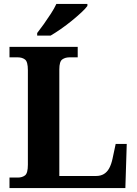

<svg xmlns="http://www.w3.org/2000/svg" viewBox="-20 -951 694 971"><path d="M28 0V-53H70Q92 -53 106.5 -64Q121 -75 121 -118V-596Q121 -639 106.5 -650Q92 -661 70 -661H28V-714H373V-661H331Q310 -661 295 -650.5Q280 -640 280 -600V-61H466Q489 -61 505.5 -71Q522 -81 532.5 -100.5Q543 -120 549 -148L565 -223H621L614 0ZM168 -784Q183 -803 201.5 -829Q220 -855 237.5 -882Q255 -909 265 -931H422V-921Q413 -908 391.5 -888Q370 -868 343 -846Q316 -824 288 -804.5Q260 -785 236 -771H168Z"/></svg>

Font: Noto Naskh Arabic
Style: Bold
Weight: 700
Designer: Monotype Design Team, David Williams, Mohamad Dakak and Nizar Qandah
Foundry: Monotype Imaging Inc.
Version: Version 2.016